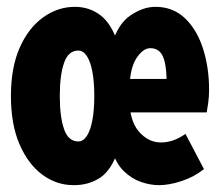

<svg xmlns="http://www.w3.org/2000/svg" viewBox="-20 -530 640 562"><path d="M209 -116Q224 -116 234.5 -132.5Q245 -149 250.5 -179Q256 -209 256 -249Q256 -290 250.5 -319.5Q245 -349 234.5 -365.5Q224 -382 209 -382Q180 -382 167.5 -346Q155 -310 155 -249Q155 -188 167.5 -152Q180 -116 209 -116ZM196 12Q145 12 103.5 -19Q62 -50 37 -108Q12 -166 12 -249Q12 -332 37.5 -390Q63 -448 106 -479Q149 -510 199 -510Q242 -510 274.5 -485Q307 -460 326 -401H308Q325 -460 362 -485Q399 -510 435 -510Q486 -510 521 -477Q556 -444 574 -388.5Q592 -333 592 -267Q592 -247 589.5 -229Q587 -211 585 -201H335V-299H494L468 -279Q468 -340 457 -364.5Q446 -389 420 -389Q398 -389 378 -357.5Q358 -326 358 -249Q358 -178 386 -145.5Q414 -113 451 -113Q469 -113 486.5 -119Q504 -125 523 -138L577 -35Q548 -12 511.5 0Q475 12 445 12Q420 12 392.5 2.5Q365 -7 342 -29.5Q319 -52 308 -91H326Q307 -33 274 -10.5Q241 12 196 12Z"/></svg>

Font: Source Code Pro ExtraBold
Style: Regular
Weight: 800
Monospace: yes
Designer: Paul D. Hunt, Teo Tuominen
Foundry: Adobe Systems Incorporated
Version: Version 1.018;hotconv 1.0.116;makeotfexe 2.5.65601